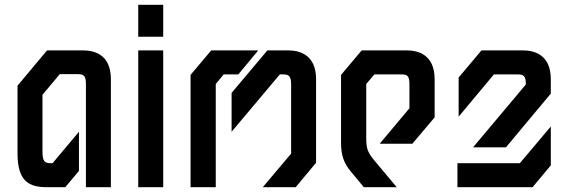

<svg xmlns="http://www.w3.org/2000/svg" viewBox="-20 -780 2367 800"><path d="M176 -570 53 -423V-141C53 -24 101 0 176 0H252L309 -68V-231L199 -100H190C166 -100 157 -109 157 -148V-385L229 -471H305C332 -471 338 -461 338 -428V0H442V-450C442 -554 372 -570 326 -570Z M556 -627V-760H660V-627ZM556 0V-570H660V0Z M973 -470 1056 -570H860L774 -468V0H879V-430L912 -470ZM1297 -450C1297 -553 1227 -570 1181 -570H1094L945 -393V-231L1146 -470H1160C1186 -470 1193 -460 1193 -428V-140L1075 0H1212L1297 -102Z M1487 -570 1401 -468V-185C1401 -133 1413 -100 1442 -65L1496 0H1633L1546 -104C1511 -145 1506 -160 1506 -207V-430L1540 -470H1654C1680 -470 1686 -460 1686 -428V-329L1562 -181H1698L1791 -291V-450C1791 -553 1721 -570 1675 -570Z M1986 -570 1891 -457V-294L2038 -470H2138C2165 -470 2171 -460 2171 -428L1951 -166H2088L2275 -390V-450C2275 -553 2205 -570 2159 -570ZM1886 0H2199L2275 -91V-253L2146 -100H1886Z"/></svg>

Font: Tekex
Style: Regular
Weight: 400
Designer: NC Empire
Foundry: NC Empire
Version: Version 1.001;hotconv 1.0.109;makeotfexe 2.5.65596